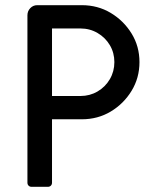

<svg xmlns="http://www.w3.org/2000/svg" viewBox="-20 -722 602 742"><path d="M102 0Q95 0 90.5 -4.5Q86 -9 86 -16V-663Q86 -679 97 -690.5Q108 -702 124 -702H296Q358 -702 408 -672Q458 -642 488.5 -592.5Q519 -543 519 -482Q519 -421 488.5 -371Q458 -321 408 -291Q358 -261 296 -261H181V-16Q181 -9 176.5 -4.5Q172 0 165 0ZM181 -351H291Q327 -351 357 -368.5Q387 -386 404.5 -416Q422 -446 422 -482Q422 -518 404.5 -547.5Q387 -577 357 -594.5Q327 -612 291 -612H181Z"/></svg>

Font: Miriam Libre Medium
Style: Regular
Weight: 500
Version: Version 2.000